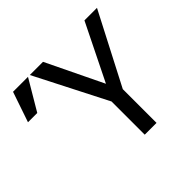

<svg xmlns="http://www.w3.org/2000/svg" viewBox="-160 -864 1051 1051"><g transform="rotate(-45 365.5 -338.0)"><path d="M496.1 -261.2V0H404.8V-256.8L190.9 -675.8H293L451.7 -347.2L613.8 -675.8H710.9ZM176.8 -675.8 72.8 -500H1L61 -675.8Z"/></g></svg>

Font: ClearSansRegular
Style: Regular
Weight: 400
Foundry: Intel Corporation
Version: Version 1.00